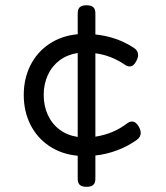

<svg xmlns="http://www.w3.org/2000/svg" viewBox="-20 -661 640 742"><path d="M523.9 -147.5Q523.9 -131.3 508.3 -120.1Q475.6 -96.7 434.3 -80.8Q393.1 -64.9 348.6 -60.1V29.3Q348.6 45.9 340.6 53.5Q332.5 61 314.5 61Q296.4 61 288.3 53.5Q280.3 45.9 280.3 29.3V-59.1Q217.8 -64.9 170.4 -96.7Q123 -128.4 97.4 -179.7Q71.8 -231 71.8 -293.9Q71.8 -356.9 97.4 -408.2Q123 -459.5 170.4 -491.2Q217.8 -522.9 280.3 -528.8V-608.9Q280.3 -625.5 288.3 -633.1Q296.4 -640.6 314.5 -640.6Q332.5 -640.6 340.6 -633.1Q348.6 -625.5 348.6 -608.9V-527.8Q430.7 -519.5 496.6 -476.6Q513.7 -465.8 513.7 -448.7Q513.7 -437.5 506.3 -424.3Q496.6 -404.3 481 -404.3Q471.7 -404.3 462.9 -410.6Q410.6 -446.8 348.6 -455.1V-132.8Q418.5 -143.6 471.2 -184.1Q481 -191.4 489.7 -191.4Q504.9 -191.4 515.6 -172.9Q523.9 -158.7 523.9 -147.5ZM280.3 -131.8V-456.1Q240.7 -450.2 210.9 -428.2Q181.2 -406.2 165 -371.3Q148.9 -336.4 148.9 -293.9Q148.9 -251.5 165 -216.6Q181.2 -181.6 210.9 -159.7Q240.7 -137.7 280.3 -131.8Z"/></svg>

Font: Courier Prime Code
Style: Regular
Weight: 400
Designer: Alan Dague-Greene
Foundry: Quote-Unquote Apps
Version: Version 3.0318